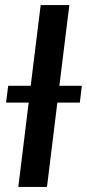

<svg xmlns="http://www.w3.org/2000/svg" viewBox="-20 -740 344 760"><path d="M12.5 -400.5H101.5L141 -720H254.5L215 -400.5H304L296 -334H207L166 0H52.5L93.5 -334H4Z"/></svg>

Font: Lato Semibold
Style: Italic
Weight: 600
Italic angle: -7°
Designer: Lukasz Dziedzic
Foundry: tyPoland Lukasz Dziedzic
Version: Version 2.006; 2014-01-15